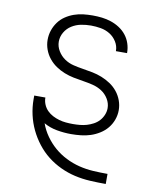

<svg xmlns="http://www.w3.org/2000/svg" viewBox="-84 -607 719 882"><g transform="rotate(10 275.0 -166.0)"><path d="M469 210Q433 210 396.5 208Q360 206 325 198Q290 190 257 174.5Q224 159 196 137Q168 115 145.5 86Q123 57 107.5 24.5Q92 -8 84 -43.5Q76 -79 76 -115V-133H128V-132Q128 -116 134.5 -100.5Q141 -85 152.5 -73.5Q164 -62 178.5 -54.5Q193 -47 208.5 -42.5Q224 -38 240.5 -36.5Q257 -35 273 -35Q289 -35 305.5 -36.5Q322 -38 337.5 -42.5Q353 -47 368 -55Q383 -63 394 -75Q405 -87 411.5 -102.5Q418 -118 418 -134Q418 -157 405.5 -177.5Q393 -198 373.5 -210.5Q354 -223 331.5 -228.5Q309 -234 286 -237.5Q263 -241 240.5 -245.5Q218 -250 196.5 -258.5Q175 -267 156 -280Q137 -293 122.5 -311Q108 -329 100 -351Q92 -373 92 -396Q92 -419 99 -440Q106 -461 119 -479Q132 -497 150.5 -509.5Q169 -522 190 -529.5Q211 -537 233 -539.5Q255 -542 277 -542Q299 -542 320.5 -539.5Q342 -537 363 -530Q384 -523 402.5 -511Q421 -499 434.5 -482Q448 -465 455 -444Q462 -423 462 -401V-399H410V-400Q410 -423 397.5 -443Q385 -463 365.5 -475Q346 -487 323 -491Q300 -495 277 -495Q254 -495 231 -490.5Q208 -486 188 -473.5Q168 -461 156 -440.5Q144 -420 144 -397Q144 -374 156.5 -353.5Q169 -333 188 -320Q207 -307 229.5 -301.5Q252 -296 275 -292.5Q298 -289 320.5 -284.5Q343 -280 364.5 -271.5Q386 -263 405.5 -250Q425 -237 439.5 -219Q454 -201 462 -179Q470 -157 470 -134Q470 -111 462 -89Q454 -67 439.5 -49.5Q425 -32 405 -19.5Q385 -7 363.5 0Q342 7 319 9.5Q296 12 273 12Q240 12 206.5 6Q173 0 145 -16Q156 15 175.5 42.5Q195 70 220 91.5Q245 113 275 128Q305 143 337 151Q369 159 402.5 161Q436 163 469 163H470V210Z"/></g></svg>

Font: Lode Dark
Style: Regular
Weight: 400
Monospace: yes
Designer: Belleve Invis
Foundry: Belleve Invis
Version: Version 29.2.0; ttfautohint (v1.8.3)